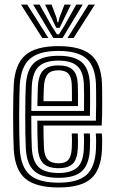

<svg xmlns="http://www.w3.org/2000/svg" viewBox="-20 -811 500 840"><path d="M236.8 9.2Q137.2 9.2 91.4 -29Q45.5 -67.2 40.2 -156.5Q38.8 -185 38 -224.4Q37.2 -263.8 37.4 -305.5Q37.5 -347.2 38.2 -383.4Q39 -419.5 40.2 -441.8Q46 -532 91.8 -570.6Q137.5 -609.2 235.2 -609.2Q331.8 -609.2 376.9 -572.1Q422 -535 426.2 -446.8Q426.5 -439 426.8 -417.5Q427 -396 427.1 -367.9Q427.2 -339.8 426.8 -311.5Q426.2 -283.2 425 -261.8H170Q170.2 -231.8 170.8 -208Q171.2 -184.2 172.2 -164.8Q174.2 -128.2 189.4 -112.4Q204.5 -96.5 236.8 -96.5Q265.2 -96.5 278.8 -111.6Q292.2 -126.8 294 -162.8Q294.8 -176.5 294.9 -193.6Q295 -210.8 293.8 -227.2H320.2Q321.2 -210.8 321.2 -192.8Q321.2 -174.8 320.5 -161.8Q318.2 -115.2 298.8 -95.2Q279.2 -75.2 236.8 -75.2Q191 -75.2 169.8 -95.8Q148.5 -116.2 145.8 -163.2Q144.5 -188.2 143.9 -219.4Q143.2 -250.5 143.2 -283.2H399.5Q400.5 -314 400.6 -348.1Q400.8 -382.2 400.5 -409Q400.2 -435.8 399.8 -445.2Q396 -522 357.9 -555.1Q319.8 -588.2 235.2 -588.2Q151 -588.2 111.4 -554.1Q71.8 -520 66.5 -440.2Q65.5 -420.2 64.8 -385Q64 -349.8 63.9 -308.2Q63.8 -266.8 64.4 -227Q65 -187.2 66.5 -158.5Q71.2 -80.8 110.2 -46.2Q149.2 -11.8 236.8 -11.8Q320.2 -11.8 358.1 -45.6Q396 -79.5 399.8 -157.8Q400.5 -173 400.5 -192.2Q400.5 -211.5 399 -227.2H425.5Q427 -211.8 427 -192.6Q427 -173.5 426.2 -156.8Q422 -67.8 377.9 -29.2Q333.8 9.2 236.8 9.2ZM236.8 -33Q162 -33 129.4 -63.4Q96.8 -93.8 93 -160Q91.5 -187.8 90.9 -226.8Q90.2 -265.8 90.4 -306.9Q90.5 -348 91.1 -383Q91.8 -418 93 -437.8Q97.5 -510.2 132.4 -538.6Q167.2 -567 235.2 -567Q305.2 -567 337.6 -538.9Q370 -510.8 373.2 -444.8Q373.8 -436.2 374 -413.8Q374.2 -391.2 374.2 -362Q374.2 -332.8 373.5 -304.5H116.8Q116.8 -262.8 117.4 -225.4Q118 -188 119.2 -162.5Q122.8 -104 150 -79.1Q177.2 -54.2 236.8 -54.2Q289.2 -54.2 316.6 -77Q344 -99.8 346.8 -159Q347.5 -174.2 347.6 -191.9Q347.8 -209.5 346.5 -227.2H373Q374.2 -210.5 374.1 -192.9Q374 -175.2 373.2 -158.2Q370 -91.5 338.4 -62.2Q306.8 -33 236.8 -33ZM117 -325.8H347.5Q348 -362.8 347.8 -396.6Q347.5 -430.5 346.8 -444Q344.2 -498.2 318.2 -522Q292.2 -545.8 235.2 -545.8Q178.5 -545.8 150.8 -521.1Q123 -496.5 119.2 -436Q118.5 -418.8 117.8 -388.5Q117 -358.2 117 -325.8ZM143.5 -347Q143.8 -364.2 144.5 -392.9Q145.2 -421.5 145.8 -434.8Q149 -484.2 170.4 -504.5Q191.8 -524.8 235.2 -524.8Q278.2 -524.8 298.2 -505.8Q318.2 -486.8 320.2 -443.5Q321 -430.8 321.2 -403.2Q321.5 -375.8 321.2 -347ZM170.2 -368.2H294.8Q294.8 -391.2 294.6 -413Q294.5 -434.8 294 -441Q292.5 -474 279 -488.8Q265.5 -503.5 235.2 -503.5Q203.5 -503.5 189 -486.9Q174.5 -470.2 172.2 -433.8Q171.5 -418.8 171 -403.1Q170.5 -387.5 170.2 -368.2ZM71.8 -790.8H99.2L191.5 -644.8H165ZM125 -790.8H153.2L206 -697.2L229 -660.8H238L260.8 -697L313.5 -790.8H341.8L253.8 -644.8H213ZM177.2 -790.8H205.8L227.2 -733.2L231.2 -713.8H235.5L239.8 -733.2L262 -790.8H290.2L255.2 -719L241 -689.5H226L211.8 -719ZM367.5 -790.8H395L302 -644.8H275.2Z"/></svg>

Font: Big Shoulders Inline Text ExtraBold
Style: Regular
Weight: 800
Designer: Patric King
Foundry: XO Type Co
Version: Version 1.000